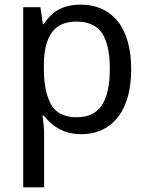

<svg xmlns="http://www.w3.org/2000/svg" viewBox="-20 -567 640 827"><path d="M80 240V-536H154L165 -463H169Q185 -489 207 -508Q229 -527 259 -537Q289 -547 329 -547Q378 -547 418 -529Q458 -511 486.5 -476Q515 -441 530 -389Q545 -337 545 -269Q545 -178 518.5 -115.5Q492 -53 443.5 -21Q395 11 329 11Q290 11 259.5 -0.5Q229 -12 207 -30Q185 -48 169 -69H163Q166 -50 168 -29.5Q170 -9 170 11V240ZM310 -62Q385 -62 419 -114Q453 -166 453 -271Q453 -374 419.5 -424Q386 -474 309 -474Q236 -474 202.5 -426Q169 -378 169 -289V-269Q169 -174 199.5 -118Q230 -62 310 -62Z"/></svg>

Font: Noto Sans Mono
Style: Regular
Weight: 400
Designer: Monotype Design Team
Foundry: Monotype Imaging Inc.
Version: Version 2.014